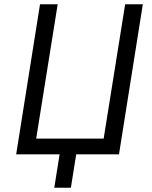

<svg xmlns="http://www.w3.org/2000/svg" viewBox="-20 -725 713 902"><path d="M235 157 260 0H56L168 -705H251L150 -74H467L568 -705H651L539 0H338L313 157Z"/></svg>

Font: Nunito Sans 7pt Condensed
Style: Italic
Weight: 400
Width: 3
Italic angle: -9°
Designer: Vernon Adams
Foundry: Vernon Adams
Version: Version 3.101;gftools[0.9.27]